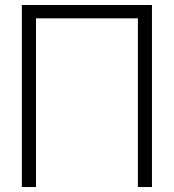

<svg xmlns="http://www.w3.org/2000/svg" viewBox="-20 -753 700 773"><path d="M125 0H67.9V-732.9H591.8V0H535.2V-679.2H125Z"/></svg>

Font: Kreadon Light
Style: Regular
Weight: 300
Designer: kohakuno
Foundry: StudioGnu
Version: Version 1.000;Glyphs 3.1.2 (3151)